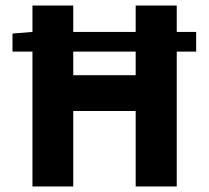

<svg xmlns="http://www.w3.org/2000/svg" viewBox="-20 -672 752 692"><path d="M25 -486V-551L97 -557V-652H244V-557H469V-652H617V-557H687V-486H617V0H469V-272H244V0H97V-486ZM244 -401H469V-486H244Z"/></svg>

Font: Toshiba Sans
Style: Bold
Weight: 700
Designer: Paul D. Hunt
Foundry: Toshiba Corporation
Version: Version 2.020;PS 2.0;hotconv 1.0.86;makeotf.lib2.5.63406